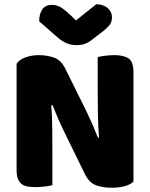

<svg xmlns="http://www.w3.org/2000/svg" viewBox="-20 -874 705 902"><path d="M607 -21Q593 -7 566.5 0.5Q540 8 503 8Q466 8 433 -3Q400 -14 379 -56L280 -258Q265 -289 253 -316.5Q241 -344 227 -380L221 -379Q225 -325 225.5 -269Q226 -213 226 -159V-4Q215 -1 192.5 2Q170 5 148 5Q126 5 109 2Q92 -1 81 -10Q70 -19 64 -34.5Q58 -50 58 -75V-575Q72 -595 101 -605Q130 -615 163 -615Q200 -615 233.5 -603.5Q267 -592 287 -551L387 -349Q402 -318 414 -290.5Q426 -263 440 -227L445 -228Q441 -282 440 -336Q439 -390 439 -444V-606Q450 -609 472.5 -612Q495 -615 517 -615Q561 -615 584 -599.5Q607 -584 607 -535ZM337 -778 432 -854Q465 -854 485.5 -836.5Q506 -819 506 -793Q506 -773 496.5 -759Q487 -745 460 -724L405 -682Q393 -673 377 -667.5Q361 -662 341 -662Q314 -662 292.5 -671Q271 -680 245 -703L164 -774Q164 -808 178.5 -829.5Q193 -851 224 -851Q244 -851 261.5 -842Q279 -833 311 -803Z"/></svg>

Font: Baloo Cyrillic
Style: Regular
Weight: 400
Designer: Ek Type, Denis Ignatov
Foundry: Ek Type
Version: Version 1.50 July 26, 2019